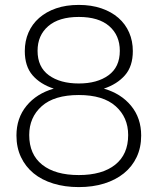

<svg xmlns="http://www.w3.org/2000/svg" viewBox="-20 -746 641 782"><path d="M301 16Q244 16 197 1.5Q150 -13 117 -40Q84 -67 65.5 -106Q47 -145 47 -194Q47 -265 88 -315Q129 -365 199 -385Q144 -403 112.5 -439.5Q81 -476 81 -538Q81 -579 96 -613.5Q111 -648 139.5 -673Q168 -698 208.5 -712Q249 -726 301 -726Q352 -726 393 -712Q434 -698 462.5 -673Q491 -648 506 -613.5Q521 -579 521 -538Q521 -476 489 -439.5Q457 -403 403 -385Q473 -365 514 -315Q555 -265 555 -194Q555 -145 536.5 -106Q518 -67 484.5 -40Q451 -13 404.5 1.5Q358 16 301 16ZM301 -33Q396 -33 449 -75Q502 -117 502 -196Q502 -268 451 -313.5Q400 -359 301 -359Q201 -359 150 -313.5Q99 -268 99 -196Q99 -117 152 -75Q205 -33 301 -33ZM301 -406Q376 -406 422 -439.5Q468 -473 468 -539Q468 -602 425 -639.5Q382 -677 301 -677Q220 -677 176.5 -639.5Q133 -602 133 -539Q133 -473 179 -439.5Q225 -406 301 -406Z"/></svg>

Font: Geist ExtLt
Style: Regular
Weight: 400
Designer: Basement.studio, Andrés Briganti, Mateo Zaragoza
Foundry: Basement.studio, Vercel, Andrés Briganti, Guido Ferreyra, Mateo Zaragoza
Version: Version 1.401